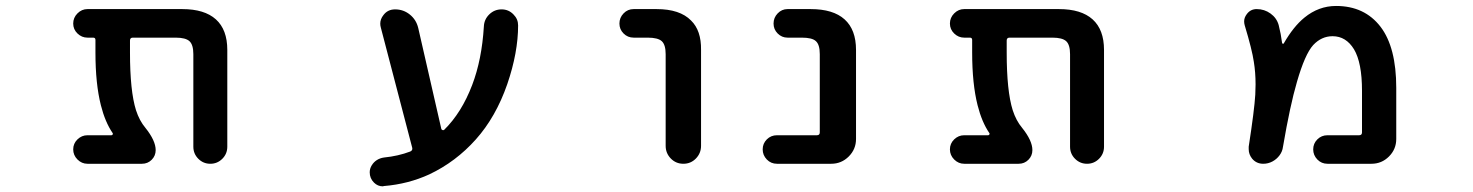

<svg xmlns="http://www.w3.org/2000/svg" viewBox="-20 -579 5040 657"><path d="M641.6 -77.1V-393.6Q641.6 -425.8 628.4 -438Q615.2 -450.2 581.1 -450.2H434.6Q424.8 -450.2 424.8 -440.4V-399.4Q424.8 -267.6 445.3 -202.1Q457 -166 477.5 -141.6Q512.7 -97.7 512.7 -65.4Q512.7 -45.9 499 -32.2Q485.4 -18.6 465.8 -18.6H279.3Q259.8 -18.6 245.1 -33.2Q230.5 -47.9 230.5 -67.9Q230.5 -87.9 245.1 -102.1Q259.8 -116.2 279.3 -116.2H361.3Q364.3 -116.2 365.7 -119.1Q367.2 -122.1 365.2 -124Q339.8 -161.1 325.2 -218.8Q306.6 -292 306.6 -399.4V-442.4Q306.6 -450.2 298.8 -450.2H279.3Q259.8 -450.2 245.1 -464.4Q230.5 -478.5 230.5 -498.5Q230.5 -518.6 245.1 -533.2Q259.8 -547.9 279.3 -547.9H603.5Q679.7 -547.9 718.8 -512.7Q757.8 -477.5 757.8 -408.2V-77.1Q757.8 -52.7 740.7 -35.6Q723.6 -18.6 699.7 -18.6Q675.8 -18.6 658.7 -35.6Q641.6 -52.7 641.6 -77.1Z M1293.9 57.6Q1292 58.6 1290 58.6Q1272.5 58.6 1259.8 45.9Q1245.1 31.2 1245.1 10.7Q1245.1 -2 1252 -13.2Q1258.8 -24.4 1269.5 -31.2Q1280.3 -38.1 1293.9 -40Q1342.8 -44.9 1383.8 -60.5Q1392.6 -64.5 1390.6 -73.2L1283.2 -484.4Q1281.2 -491.2 1281.2 -498Q1281.2 -513.7 1292 -527.3Q1306.6 -546.9 1332 -546.9Q1360.4 -546.9 1382.3 -529.3Q1404.3 -511.7 1411.1 -483.4L1490.2 -137.7Q1491.2 -134.8 1494.6 -133.8Q1498 -132.8 1500 -134.8Q1559.6 -193.4 1595.7 -288.1Q1628.9 -375 1635.7 -488.3Q1636.7 -512.7 1654.3 -529.8Q1671.9 -546.9 1696.3 -546.9Q1720.7 -546.9 1737.3 -529.3Q1752.9 -513.7 1752.9 -492.2Q1752.9 -399.4 1715.8 -291Q1676.8 -178.7 1608.4 -102.1Q1540 -25.4 1449.2 17.6Q1377 50.8 1293.9 57.6Z M2257.8 -80.1V-393.6Q2257.8 -425.8 2244.6 -438Q2231.4 -450.2 2196.3 -450.2H2148.4Q2127.9 -450.2 2113.8 -464.4Q2099.6 -478.5 2099.6 -498.5Q2099.6 -518.6 2113.8 -533.2Q2127.9 -547.9 2148.4 -547.9H2226.6Q2306.6 -547.9 2344.7 -508.8Q2379.9 -474.6 2378.9 -408.2V-80.1Q2378.9 -54.7 2361.3 -36.6Q2343.8 -18.6 2318.4 -18.6Q2293 -18.6 2275.4 -36.6Q2257.8 -54.7 2257.8 -80.1Z M2638.7 -18.6Q2618.2 -18.6 2604 -33.2Q2589.8 -47.9 2589.8 -67.9Q2589.8 -87.9 2604 -102.1Q2618.2 -116.2 2638.7 -116.2H2775.4Q2785.2 -116.2 2785.2 -126V-393.6Q2785.2 -426.8 2771.5 -438.5Q2758.8 -450.2 2723.6 -450.2H2674.8Q2655.3 -450.2 2641.1 -464.4Q2627 -478.5 2627 -498.5Q2627 -518.6 2641.1 -533.2Q2655.3 -547.9 2674.8 -547.9H2753.9Q2831.1 -547.9 2870.1 -512.7Q2909.2 -477.5 2909.2 -408.2V-103.5Q2909.2 -68.4 2884.3 -43.5Q2859.4 -18.6 2824.2 -18.6Z M3641.6 -77.1V-393.6Q3641.6 -425.8 3628.4 -438Q3615.2 -450.2 3581.1 -450.2H3434.6Q3424.8 -450.2 3424.8 -440.4V-399.4Q3424.8 -267.6 3445.3 -202.1Q3457 -166 3477.5 -141.6Q3512.7 -97.7 3512.7 -65.4Q3512.7 -45.9 3499 -32.2Q3485.4 -18.6 3465.8 -18.6H3279.3Q3259.8 -18.6 3245.1 -33.2Q3230.5 -47.9 3230.5 -67.9Q3230.5 -87.9 3245.1 -102.1Q3259.8 -116.2 3279.3 -116.2H3361.3Q3364.3 -116.2 3365.7 -119.1Q3367.2 -122.1 3365.2 -124Q3339.8 -161.1 3325.2 -218.8Q3306.6 -292 3306.6 -399.4V-442.4Q3306.6 -450.2 3298.8 -450.2H3279.3Q3259.8 -450.2 3245.1 -464.4Q3230.5 -478.5 3230.5 -498.5Q3230.5 -518.6 3245.1 -533.2Q3259.8 -547.9 3279.3 -547.9H3603.5Q3679.7 -547.9 3718.8 -512.7Q3757.8 -477.5 3757.8 -408.2V-77.1Q3757.8 -52.7 3740.7 -35.6Q3723.6 -18.6 3699.7 -18.6Q3675.8 -18.6 3658.7 -35.6Q3641.6 -52.7 3641.6 -77.1Z M4522.5 -18.6Q4502 -18.6 4487.8 -33.2Q4473.6 -47.9 4473.6 -67.9Q4473.6 -87.9 4487.8 -102.1Q4502 -116.2 4522.5 -116.2H4630.9Q4640.6 -116.2 4640.6 -126V-268.6Q4640.6 -364.3 4613.3 -410.2Q4585.9 -455.1 4540 -455.1Q4502 -455.1 4473.6 -424.8Q4445.3 -393.6 4418 -298.8Q4394.5 -218.8 4370.1 -76.2Q4368.2 -60.5 4358.4 -47.4Q4348.6 -34.2 4334 -26.4Q4319.3 -18.6 4302.7 -18.6Q4279.3 -18.6 4264.6 -36.1Q4252.9 -50.8 4252.9 -68.4Q4252.9 -72.3 4252.9 -77.1Q4272.5 -204.1 4275.4 -254.9Q4276.4 -272.5 4276.4 -290Q4276.4 -331.1 4270.5 -367.2Q4264.6 -408.2 4239.3 -492.2Q4237.3 -499 4237.3 -505.9Q4237.3 -518.6 4246.1 -530.3Q4258.8 -547.9 4280.3 -547.9Q4306.6 -547.9 4327.6 -532.7Q4348.6 -517.6 4355.5 -493.2Q4363.3 -462.9 4367.2 -431.6Q4368.2 -429.7 4370.1 -429.2Q4372.1 -428.7 4373 -430.7Q4406.2 -488.3 4443.4 -518.6Q4492.2 -558.6 4551.8 -558.6Q4649.4 -558.6 4704.1 -487.3Q4757.8 -417 4757.8 -278.3V-103.5Q4757.8 -68.4 4732.9 -43.5Q4708 -18.6 4672.9 -18.6Z"/></svg>

Font: Rounded-X Mgen+ 1m medium
Style: Regular
Weight: 500
Designer: [Source Han Sans]
Ryoko NISHIZUKA  (kana & ideographs); Paul D. Hunt (Latin, Greek & Cyrillic); Wenlong ZHANG  (bopomofo
Version: Version 1.059.20150602